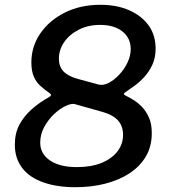

<svg xmlns="http://www.w3.org/2000/svg" viewBox="-20 -772 713 802"><path d="M399 -752Q468 -752 520 -729Q572 -706 601 -665.5Q630 -625 630 -569Q630 -530 616 -500.5Q602 -471 581.5 -449Q561 -427 539.5 -412Q518 -397 504 -387Q498 -383 497.5 -380Q497 -377 504 -373Q519 -366 537.5 -354.5Q556 -343 573 -325.5Q590 -308 602 -281.5Q614 -255 614 -216Q614 -160 589 -118Q564 -76 520 -47.5Q476 -19 418.5 -4.5Q361 10 295 10Q219 10 161.5 -10Q104 -30 73 -70Q42 -110 42 -168Q42 -216 61.5 -252Q81 -288 113.5 -316.5Q146 -345 186 -367Q192 -371 193 -374.5Q194 -378 187 -383Q167 -397 149.5 -412.5Q132 -428 121.5 -451.5Q111 -475 111 -511Q111 -578 148.5 -632.5Q186 -687 251 -719.5Q316 -752 399 -752ZM398 -668Q348 -668 309 -648Q270 -628 248 -596Q226 -564 226 -527Q226 -494 245 -474Q264 -454 303 -443L391 -419Q411 -414 433.5 -425.5Q456 -437 477.5 -459.5Q499 -482 512.5 -510.5Q526 -539 526 -567Q526 -613 491.5 -640.5Q457 -668 398 -668ZM301 -74Q361 -74 404 -91.5Q447 -109 470.5 -139.5Q494 -170 494 -209Q494 -244 474 -267.5Q454 -291 410 -304L293 -337Q280 -341 255.5 -330Q231 -319 206.5 -296Q182 -273 165 -242Q148 -211 148 -176Q148 -130 188.5 -102Q229 -74 301 -74Z"/></svg>

Font: Libre Franklin Thin Medium
Style: Italic
Weight: 500
Italic angle: -8°
Version: Version 3.000